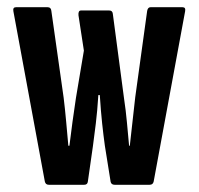

<svg xmlns="http://www.w3.org/2000/svg" viewBox="-20 -511 550 531"><path d="M115 0Q106 0 104 -9L17 -480Q15 -491 24 -491H112Q121 -491 122 -481L156 -241Q160 -208 163 -174.5Q166 -141 169 -108H172Q176 -141 180.5 -174Q185 -207 190 -240L212 -371L197 -469Q196 -482 204 -482H282Q291 -482 292 -473L323 -239Q328 -206 331 -173Q334 -140 337 -108H339Q343 -141 346.5 -175Q350 -209 354 -242L387 -481Q389 -491 396 -491H485Q494 -491 492 -480L405 -9Q403 0 394 0H297Q288 0 286 -8L270 -108Q266 -137 262.5 -169.5Q259 -202 256 -248H252Q249 -202 245 -169.5Q241 -137 237 -107L223 -9Q222 0 213 0Z"/></svg>

Font: Sofia Sans Extra Condensed
Style: Bold
Weight: 700
Designer: Botio Nikoltchev, Ani Petrova
Foundry: lettersoup
Version: Version 4.101